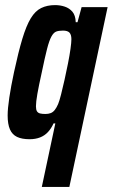

<svg xmlns="http://www.w3.org/2000/svg" viewBox="-20 -538 442 753"><path d="M144 195 197 -54H190Q181 -34 168 -20Q155 -6 137 1Q119 8 96 8Q66 8 47 -1Q28 -10 19 -30.5Q10 -51 10 -85Q10 -112 16.5 -155.5Q23 -199 35 -255Q52 -334 67.5 -385.5Q83 -437 100.5 -466Q118 -495 141.5 -506.5Q165 -518 196 -518Q216 -518 234 -512Q252 -506 264 -492Q276 -478 277 -451H284L300 -510H402L252 195ZM158 -91Q170 -91 179 -94.5Q188 -98 195 -107Q202 -116 208 -130Q213 -142 219.5 -167.5Q226 -193 233 -224.5Q240 -256 246.5 -288.5Q253 -321 256.5 -346.5Q260 -372 260 -384Q260 -402 252.5 -410Q245 -418 227 -418Q210 -418 200 -414Q190 -410 181.5 -394.5Q173 -379 164.5 -346Q156 -313 144 -255Q132 -201 126.5 -169.5Q121 -138 121 -121Q121 -108 125 -101.5Q129 -95 137.5 -93Q146 -91 158 -91Z"/></svg>

Font: Saira ExtraCondensed
Style: Bold Italic
Weight: 700
Width: 2
Italic angle: -12°
Designer: Hector Gatti with collaboration of the Omnibus-Type team
Foundry: Omnibus-Type
Version: Version 1.101